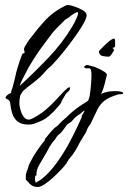

<svg xmlns="http://www.w3.org/2000/svg" viewBox="-20 -480 513 769"><path d="M95 19Q66 19 50.5 6.5Q35 -6 29 -25.5Q23 -45 21 -66Q20 -77 12 -81Q9 -83 5.5 -84.5Q2 -86 2 -90Q6 -98 14 -102.5Q22 -107 24 -108Q24 -109 24.5 -110.5Q25 -112 25 -114L30 -129L37 -155Q40 -166 42.5 -178.5Q45 -191 49 -204Q53 -218 58 -233Q63 -248 70 -265Q78 -267 78.5 -269.5Q79 -272 77 -278Q77 -279 76.5 -280Q76 -281 76 -282Q76 -288 80.5 -295Q85 -302 89 -309Q94 -317 99 -323.5Q104 -330 105 -331Q131 -366 159.5 -397Q188 -428 228 -450Q233 -452 236.5 -454.5Q240 -457 245 -458L244 -459Q246 -459 248 -459.5Q250 -460 252 -460Q260 -460 278 -454Q296 -448 311.5 -439Q327 -430 327 -419Q327 -408 315 -386.5Q303 -365 285 -339.5Q267 -314 247.5 -289Q228 -264 211.5 -245Q195 -226 187 -218Q183 -214 179 -211Q175 -208 171 -204Q163 -196 155.5 -187Q148 -178 139 -170Q126 -158 106.5 -143.5Q87 -129 74 -117Q70 -113 68.5 -110Q67 -107 64 -103Q60 -98 58.5 -82.5Q57 -67 58 -59Q59 -50 63 -36.5Q67 -23 75 -12Q83 -1 95 -1Q101 -1 105.5 -3.5Q110 -6 115 -8Q144 -24 164.5 -41.5Q185 -59 207 -83Q215 -91 222.5 -99.5Q230 -108 238 -116Q243 -120 248.5 -125.5Q254 -131 261 -130Q260 -118 253.5 -113.5Q247 -109 242 -101Q237 -92 232 -84Q227 -76 223 -66Q221 -62 217 -58Q213 -54 210 -50Q194 -31 176 -15.5Q158 0 134 9Q124 13 115 16Q106 19 95 19ZM59 -137H60Q120 -192 176 -251Q232 -310 272 -378Q274 -381 280 -393Q286 -405 290.5 -417Q295 -429 290 -432Q279 -428 269.5 -421Q260 -414 251 -407Q248 -405 244 -403Q240 -401 238 -398Q230 -390 222 -382Q214 -374 206 -366Q195 -355 185.5 -342Q176 -329 166 -316Q143 -286 128 -263.5Q113 -241 94 -209Q91 -203 83 -188Q75 -173 68 -158.5Q61 -144 59 -137ZM415 -253Q405 -253 391.5 -255.5Q378 -258 376 -273Q376 -275 383.5 -283Q391 -291 399.5 -299Q408 -307 410 -309Q412 -311 418.5 -316Q425 -321 431.5 -324Q438 -327 440 -323Q441 -322 441 -309V-295Q441 -293 439 -291Q438 -291 434.5 -289.5Q431 -288 431 -287L432 -286Q434 -285 436 -282Q438 -279 436 -277Q432 -270 426 -261.5Q420 -253 415 -253ZM130 269Q111 269 97 254L93 249L83 239Q84 233 83.5 224Q83 215 87 210L86 208Q91 200 92.5 192Q94 184 98 176Q110 151 126 127Q142 103 160 81L159 78Q168 67 176.5 56.5Q185 46 195 36Q200 31 206 27Q212 23 216 18Q220 14 226 7.5Q232 1 236 -1Q237 -3 238 -3.5Q239 -4 240 -5Q242 -7 243 -7.5Q244 -8 245 -9Q270 -35 301 -56Q304 -58 317.5 -66.5Q331 -75 332 -76Q338 -85 341 -108Q344 -131 345.5 -155.5Q347 -180 346 -191Q345 -198 344 -201Q343 -204 341 -205Q340 -207 335 -206.5Q330 -206 328 -206Q324 -206 318 -209L317 -214L327 -220Q335 -219 343 -216.5Q351 -214 359 -212Q365 -210 376.5 -204.5Q388 -199 398 -192.5Q408 -186 408 -180Q408 -179 406 -171.5Q404 -164 402 -156Q400 -148 400 -147Q398 -139 394 -126Q390 -113 385 -105V-104Q401 -111 414 -113Q427 -115 445 -115Q452 -115 459 -114Q466 -113 473 -109V-104Q470 -103 466 -103Q462 -102 458 -102.5Q454 -103 451 -101Q417 -91 399 -77Q381 -63 370.5 -42Q360 -21 346 9Q344 15 339.5 20.5Q335 26 332 32Q329 37 327.5 42Q326 47 323 52Q319 59 315 65Q311 71 307 78Q299 91 292 105Q285 119 276 132Q272 139 266 145.5Q260 152 255 159Q251 165 248 171Q245 177 240 182Q234 190 220.5 204Q207 218 190.5 233Q174 248 158 258.5Q142 269 130 269ZM123 251H125Q130 247 136 244Q142 241 147 237Q177 213 204 176.5Q231 140 253 100Q275 60 290 27Q293 20 300.5 4.5Q308 -11 308 -17H309Q310 -22 315 -29Q320 -36 317 -37Q311 -33 306 -28Q299 -21 293 -19Q291 -17 288.5 -15.5Q286 -14 284 -12Q279 -8 274.5 -2.5Q270 3 265 8Q261 11 254.5 15Q248 19 246 23Q242 29 237.5 34.5Q233 40 229 46Q225 52 218.5 56.5Q212 61 207 68Q203 76 196.5 83Q190 90 185 98Q178 108 172 120Q166 132 159 143Q149 160 137 180.5Q125 201 126 223H123Q120 225 120 234Q120 245 123 251Z"/></svg>

Font: Qwitcher Grypen
Style: Bold
Weight: 700
Designer: Robert E. Leuschke
Foundry: Robert E. Leuschke
Version: Version 1.100; ttfautohint (v1.8.3)